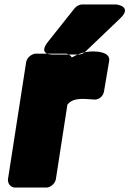

<svg xmlns="http://www.w3.org/2000/svg" viewBox="-20 -808 584 866"><path d="M398 -576C363 -576 334 -566 304 -549C299 -557 289 -566 276 -566H142C126 -566 102 -551 98 -528L16 0C14 16 25 38 48 38H189C205 38 228 23 232 0L284 -336C297 -352 314 -362 356 -362C367 -362 388 -360 404 -359C428 -357 446 -376 449 -395L472 -531C479 -567 437 -576 398 -576ZM351 -788H504C504 -788 580 -780 522 -725L364 -574C356 -566 344 -562 334 -562H219C219 -562 148 -558 196 -619L316 -770C325 -781 339 -788 351 -788Z"/></svg>

Font: Asimov Print
Style: EIt
Weight: 500
Designer: Google
Version: Version 2.000980; 2014